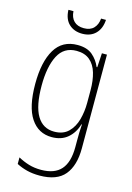

<svg xmlns="http://www.w3.org/2000/svg" viewBox="-141 -790 759 1101"><g transform="rotate(15 239.0 -239.5)"><path d="M227 -539Q284 -539 316 -511.5Q348 -484 364 -445H368L373 -529H403V27Q403 130 357 185.5Q311 241 208 241Q167 241 133.5 232.5Q100 224 71 209V170Q102 187 135 197Q168 207 208 207Q288 207 326.5 163.5Q365 120 365 30V-10Q365 -33 365.5 -55Q366 -77 368 -105H365Q350 -53 313 -21.5Q276 10 219 10Q139 10 94 -57.5Q49 -125 49 -261Q49 -392 93 -465.5Q137 -539 227 -539ZM230 -505Q155 -505 121 -439Q87 -373 87 -261Q87 -141 122 -82.5Q157 -24 224 -24Q277 -24 308 -54.5Q339 -85 352 -132.5Q365 -180 365 -232V-308Q365 -365 352 -409.5Q339 -454 309 -479.5Q279 -505 230 -505ZM346 -720Q343 -668 313.5 -638Q284 -608 234 -608Q186 -608 155.5 -636.5Q125 -665 123 -720H153Q155 -683 176 -662Q197 -641 235 -641Q273 -641 293.5 -662.5Q314 -684 317 -720Z"/></g></svg>

Font: Noto Sans Lao UI Cond ExtLt
Style: Regular
Weight: 200
Width: 3
Designer: Monotype Design Team
Foundry: Monotype Imaging Inc.
Version: Version 2.000; ttfautohint (v1.8.4.7-5d5b)